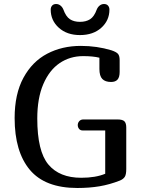

<svg xmlns="http://www.w3.org/2000/svg" viewBox="-20 -938 720 958"><path d="M476 -594V-650Q444 -658 395 -658Q329 -658 277.5 -623Q226 -588 196 -518Q166 -448 166 -347Q166 -183 221.5 -117Q277 -51 385 -51Q457 -51 505 -71V-287H393Q381 -287 374.5 -295Q368 -303 368 -314Q368 -325 375.5 -333.5Q383 -342 396 -342H566Q592 -342 601 -332.5Q610 -323 610 -302V-95Q610 -67 602.5 -55.5Q595 -44 578 -37Q527 -17 476.5 -8.5Q426 0 366 0Q205 0 129 -90.5Q53 -181 53 -349Q53 -469 97 -550Q141 -631 215.5 -670Q290 -709 383 -709Q464 -709 536 -687Q560 -679 568.5 -669.5Q577 -660 577 -638V-579Q577 -553 566.5 -541Q556 -529 534 -529Q505 -529 490.5 -544Q476 -559 476 -594ZM379 -763Q314 -763 273.5 -799.5Q233 -836 233 -890Q233 -902 240 -910Q247 -918 260 -918Q272 -918 281.5 -910.5Q291 -903 296 -891Q309 -855 329 -842Q349 -829 379 -829Q409 -829 429.5 -842Q450 -855 463 -891Q468 -903 477.5 -910.5Q487 -918 499 -918Q512 -918 519 -910Q526 -902 526 -890Q526 -836 485.5 -799.5Q445 -763 379 -763Z"/></svg>

Font: Marmelad for Arash.Academy
Style: Regular
Weight: 400
Designer: Manvel Shmavonyan
Foundry: Cyreal
Version: Version 1.110;Glyphs 3.2 (3202)